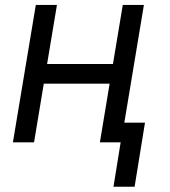

<svg xmlns="http://www.w3.org/2000/svg" viewBox="-20 -565 674 762"><path d="M206 -545.5H122.2L31.2 0H115.1L153.8 -233H415.1L376.4 0H458.8L430.4 176.1H514.2L555.4 -78.1H473.4L551.1 -545.5H467.3L428.3 -311.1H166.9Z"/></svg>

Font: Margiela Sans
Style: Italic
Weight: 400
Italic angle: -9.39999°
Designer: Stefan Endress, Andreas Faust
Version: Version 1.100;FEAKit 1.0